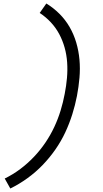

<svg xmlns="http://www.w3.org/2000/svg" viewBox="-20 -874 590 1098"><path d="M39 204 7 147Q54 124 96 92.5Q138 61 174.5 22.5Q211 -16 240 -59Q269 -102 290.5 -148Q312 -194 326.5 -241.5Q341 -289 350 -337Q359 -383 363 -428Q367 -473 364 -517Q361 -561 349.5 -602Q338 -643 318.5 -679.5Q299 -716 270.5 -746.5Q242 -777 207 -800L245 -854Q286 -829 320 -795Q354 -761 378 -719.5Q402 -678 416 -630.5Q430 -583 434.5 -532.5Q439 -482 434.5 -429.5Q430 -377 420 -325Q410 -273 393.5 -220.5Q377 -168 353.5 -117.5Q330 -67 297 -19.5Q264 28 224 69.5Q184 111 137 145Q90 179 39 204Z"/></svg>

Font: Lode
Style: Italic
Weight: 400
Italic angle: -11°
Monospace: yes
Designer: Belleve Invis
Foundry: Belleve Invis
Version: Version 29.2.0; ttfautohint (v1.8.3)